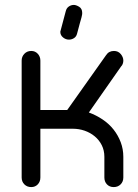

<svg xmlns="http://www.w3.org/2000/svg" viewBox="-20 -760 561 780"><path d="M144 -39Q144 -22 133.5 -11Q123 0 107 0Q90 0 79 -11Q68 -22 68 -39V-514Q68 -530 79 -541.5Q90 -553 107 -553Q123 -553 133.5 -541.5Q144 -530 144 -514V-313H253L411 -536Q422 -553 443 -553Q460 -553 470.5 -540.5Q481 -528 481 -514Q481 -502 474 -492V-493L341 -303Q371 -292 397 -274.5Q423 -257 441.5 -233.5Q460 -210 470.5 -182Q481 -154 481 -123V-39Q481 -22 470 -11Q459 0 442 0Q425 0 414.5 -11Q404 -22 404 -39V-123Q404 -149 393.5 -170Q383 -191 365 -206Q347 -221 324 -229Q301 -237 276 -237H144ZM247 -714Q250 -727 259.5 -733.5Q269 -740 280 -740Q289 -740 301.5 -732.5Q314 -725 314 -707Q314 -704 313.5 -700.5Q313 -697 311 -689Q309 -681 304.5 -666Q300 -651 293 -623Q290 -611 280.5 -605Q271 -599 260 -599Q247 -599 236 -608Q225 -617 225 -631Q225 -632 225.5 -633Q226 -634 226 -635Z"/></svg>

Font: VDS Compensated
Style: Light
Weight: 300
Designer: artmaker
Foundry: artmaker
Version: Version 1.000 2012 initial release